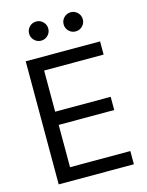

<svg xmlns="http://www.w3.org/2000/svg" viewBox="-135 -1014 837 1096"><g transform="rotate(-15 283.0 -466.0)"><path d="M72.3 0V-727.5H511.7V-649.4H160.2V-406.2H488.3V-328.1H160.2V-78.1H516.6V0ZM188.5 -818.4Q165 -818.4 148.4 -835Q131.8 -851.6 131.8 -875Q131.8 -898.4 148.4 -915Q165 -931.6 188.5 -931.6Q211.9 -931.6 228.5 -915Q245.1 -898.4 245.1 -875Q245.1 -851.6 228.5 -835Q211.9 -818.4 188.5 -818.4ZM392.6 -818.4Q369.1 -818.4 352.5 -835Q335.9 -851.6 335.9 -875Q335.9 -898.4 352.5 -915Q369.1 -931.6 392.6 -931.6Q416 -931.6 432.6 -915Q449.2 -898.4 449.2 -875Q449.2 -851.6 432.6 -835Q416 -818.4 392.6 -818.4Z"/></g></svg>

Font: Inter Display
Style: Regular
Weight: 400
Designer: Rasmus Andersson
Foundry: rsms
Version: Version 4.000;git-37864ae